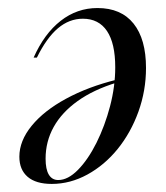

<svg xmlns="http://www.w3.org/2000/svg" viewBox="-20 -445 413 478"><path d="M222.6 -425Q281.5 -425 312.5 -386.3Q343.5 -347.6 343.5 -275.8Q343.5 -219.4 324.6 -166.9Q305.6 -114.5 273 -74.2Q240.3 -33.9 197.6 -10.5Q154.8 12.9 108.9 12.9Q69.4 12.9 48.8 -4.8Q28.2 -22.6 28.2 -54.8Q28.2 -94.4 58.9 -131.9Q89.5 -169.4 144.4 -199.2Q199.2 -229 271 -246.8V-239.5Q212.9 -221.8 173.4 -193.5Q133.9 -165.3 113.7 -129Q93.5 -92.7 93.5 -50Q93.5 -23.4 101.6 -10.1Q109.7 3.2 125 3.2Q149.2 3.2 174.2 -22.2Q199.2 -47.6 220.2 -89.5Q241.1 -131.5 254 -180.6Q266.9 -229.8 266.9 -277.4Q266.9 -337.1 246.4 -367.7Q225.8 -398.4 186.3 -398.4Q152.4 -398.4 124.2 -374.6Q96 -350.8 71.8 -301.6H63.7Q90.3 -361.3 131 -393.1Q171.8 -425 222.6 -425Z"/></svg>

Font: Playfair 144pt SemiCondensed
Style: Italic
Weight: 400
Width: 4
Italic angle: -15.6°
Designer: Claus Eggers Sørensen
Foundry: Claus Eggers Sørensen
Version: Version 2.203